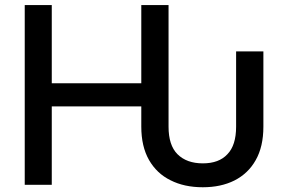

<svg xmlns="http://www.w3.org/2000/svg" viewBox="-20 -748 1157 777"><path d="M800.8 9.8Q725.6 9.8 669.9 -18.6Q614.3 -45.9 583 -100.6Q551.8 -155.3 551.8 -235.4Q551.8 -262.7 551.8 -317.4Q461.9 -317.4 189.5 -317.4Q189.5 -238.3 189.5 0Q162.1 0 80.1 0Q80.1 -181.6 80.1 -727.5Q107.4 -727.5 189.5 -727.5Q189.5 -648.4 189.5 -411.1Q280.3 -411.1 551.8 -411.1Q551.8 -490.2 551.8 -727.5Q580.1 -727.5 662.1 -727.5Q662.1 -604.5 662.1 -235.4Q662.1 -160.2 698.2 -124Q735.4 -86.9 800.8 -86.9Q866.2 -86.9 900.4 -124Q935.5 -160.2 935.5 -235.4Q935.5 -336.9 935.5 -540Q962.9 -540 1045.9 -540Q1045.9 -463.9 1045.9 -235.4Q1045.9 -154.3 1014.6 -99.6Q984.4 -45.9 928.7 -17.6Q874 9.8 800.8 9.8Z"/></svg>

Font: DeepSea
Style: Medium
Weight: 500
Designer: Stem
Version: Version 3.019;git-0a5106e0b